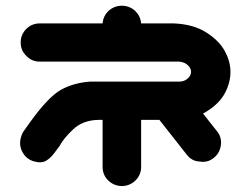

<svg xmlns="http://www.w3.org/2000/svg" viewBox="-20 -625 859 657"><path d="M398.4 -605.5Q424.8 -604.5 443.4 -586.9Q460.9 -569.3 462.9 -544.9H575.2Q641.6 -542 685.5 -514.2Q729.5 -486.3 749 -450.7Q768.6 -415 768.6 -378.9Q768.6 -341.8 749.5 -306.2Q730.5 -270.5 686.5 -243.2Q680.7 -239.3 674.8 -236.3L722.7 -175.8Q739.3 -155.3 735.8 -128.4Q732.4 -101.6 711.9 -85Q690.4 -67.4 663.1 -72.3Q636.7 -73.2 619.1 -95.7L525.4 -214.8H462.9V-51.8Q461.9 -25.4 443.4 -7.3Q424.8 10.7 398.4 11.7Q371.1 11.7 351.6 -6.3Q332 -24.4 331.1 -51.8V-214.8H317.4Q263.7 -213.9 230.5 -182.6Q197.3 -151.4 183.6 -125L166 -101.6Q153.3 -84 137.2 -74.7Q121.1 -65.4 94.7 -73.2Q69.3 -81.1 56.6 -105Q43.9 -128.9 51.8 -155.3Q54.7 -167 61.5 -176.8L83 -207Q145.5 -293.9 189 -317.9Q232.4 -341.8 288.1 -345.7H591.8Q606.4 -345.7 615.7 -351.6Q625 -357.4 629.4 -364.7Q633.8 -372.1 633.8 -379.9Q633.8 -386.7 629.4 -394Q625 -401.4 615.7 -407.2Q606.4 -413.1 591.8 -414.1H116.2Q88.9 -414.1 70.3 -433.6Q50.8 -452.1 50.8 -479.5Q50.8 -506.8 69.8 -525.9Q88.9 -544.9 116.2 -544.9H331.1Q333 -570.3 351.6 -587.9Q371.1 -605.5 398.4 -605.5Z"/></svg>

Font: Nico Moji
Style: Regular
Weight: 400
Version: Version 1.02